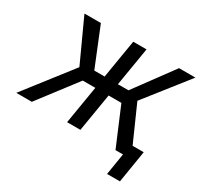

<svg xmlns="http://www.w3.org/2000/svg" viewBox="-201 -955 1410 1359"><g transform="rotate(30 504.0 -275.5)"><path d="M626.8 -727.3 574.6 -412.6H660.9L892.4 -727.3H1026.3L752.5 -380L921.2 0H793L661.9 -310.4H557.5L506 0H397.4L448.9 -310.4H346.2L109 0H-17.8L278.1 -380.7L119.3 -727.3H253.6L381.4 -412.6H465.9L518.1 -727.3ZM973.4 -87 930.8 175.8H825.6L868.3 -87Z"/></g></svg>

Font: Inter UI Medium
Style: Italic
Weight: 500
Italic angle: 9.39999°
Designer: Rasmus Andersson
Foundry: rsms
Version: 3.2;8d6f07862